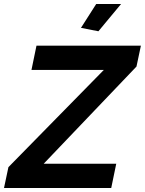

<svg xmlns="http://www.w3.org/2000/svg" viewBox="-55 -938 723 958"><path d="M-13 -104 463 -589H102L127 -710H648L626 -606L163 -121H525L500 0H-35ZM436 -782 349 -799 425 -918H549Z"/></svg>

Font: Raleway
Style: Bold Italic
Weight: 700
Italic angle: -12°
Designer: Matt McInerney, Pablo Impallari, Rodrigo Fuenzalida
Foundry: Matt McInerney, Pablo Impallari, Rodrigo Fuenzalida
Version: Version 4.101;RELEASE